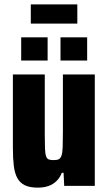

<svg xmlns="http://www.w3.org/2000/svg" viewBox="-20 -851 495 879"><path d="M153 8Q116 8 93.5 -3Q71 -14 59 -36.5Q47 -59 43 -93.5Q39 -128 39 -175V-510H185V-233Q185 -193 186 -170Q187 -147 191 -135.5Q195 -124 203.5 -121Q212 -118 226 -118Q241 -118 249 -122Q257 -126 261.5 -138.5Q266 -151 267 -178Q268 -205 268 -250V-510H414V0H274L271 -60H263Q254 -37 238.5 -22Q223 -7 202 0.5Q181 8 153 8ZM77 -574V-680H198V-574ZM257 -574V-680H379V-574ZM121 -743V-831H334V-743Z"/></svg>

Font: Saira Condensed ExtraBold
Style: Regular
Weight: 800
Width: 3
Designer: Hector Gatti with collaboration of the Omnibus-Type team
Foundry: Omnibus-Type
Version: Version 1.101